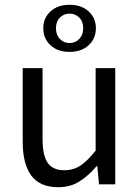

<svg xmlns="http://www.w3.org/2000/svg" viewBox="-20 -771 584 803"><path d="M224 12Q147 12 111 -36.5Q75 -85 75 -178V-486H158V-189Q158 -121 179.5 -90Q201 -59 249 -59Q287 -59 316.5 -78.5Q346 -98 380 -141V-486H462V0H394L387 -76H384Q350 -36 312 -12Q274 12 224 12ZM271 -554Q221 -554 191 -582Q161 -610 161 -653Q161 -695 191 -723Q221 -751 271 -751Q321 -751 351 -723Q381 -695 381 -653Q381 -610 351 -582Q321 -554 271 -554ZM271 -591Q295 -591 311.5 -608Q328 -625 328 -653Q328 -681 311.5 -697.5Q295 -714 271 -714Q247 -714 230.5 -697.5Q214 -681 214 -653Q214 -625 230.5 -608Q247 -591 271 -591Z"/></svg>

Font: Mada
Style: Regular
Weight: 400
Designer: Khaled Hosny
Version: Version 1.5